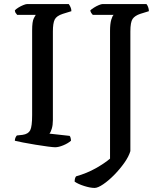

<svg xmlns="http://www.w3.org/2000/svg" viewBox="-20 -724 800 944"><path d="M251 0Q242 0 215 -3.5Q188 -7 154.5 -12.5Q121 -18 92.5 -23.5Q64 -29 53 -32Q53 -40 56 -47Q59 -54 63 -58L91 -61Q119 -65 128.5 -83.5Q138 -102 138 -158V-574Q138 -618 146 -633.5Q154 -649 156 -651H64Q62 -655 58 -659Q54 -663 53 -673Q58 -679 70 -686.5Q82 -694 94.5 -699Q107 -704 113 -704H318Q322 -699 326.5 -689.5Q331 -680 331 -669L289 -656Q258 -646 249 -628Q240 -610 240 -569V-133Q240 -109 234.5 -91Q229 -73 223 -67L322 -56Q325 -54 327 -46.5Q329 -39 329 -32Q314 -19 291 -9.5Q268 0 251 0ZM445 200Q424 200 394 190.5Q364 181 347 169Q347 152 354 143Q407 128 450.5 103.5Q494 79 521 56V-572Q521 -607 527 -627Q533 -647 539 -651H436Q432 -655 428.5 -660.5Q425 -666 424 -673Q430 -679 442 -686.5Q454 -694 466 -699Q478 -704 484 -704H700Q704 -700 708 -690Q712 -680 712 -669L670 -656Q643 -647 632 -631Q621 -615 621 -569V19Q613 46 591 77Q569 108 541.5 136Q514 164 487.5 182Q461 200 445 200Z"/></svg>

Font: Texturina
Style: Regular
Weight: 400
Designer: Guillermo Torres Carreño
Foundry: Omnibus-Type
Version: Version 1.002; ttfautohint (v1.8.3)